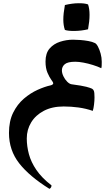

<svg xmlns="http://www.w3.org/2000/svg" viewBox="-20 -703 706 1219"><path d="M301 -161Q318 -165 318 -175Q318 -180 306 -196Q294 -212 281.5 -241Q269 -270 269 -312Q269 -365 295 -395Q321 -425 361.5 -438Q402 -451 444 -451Q465 -451 490.5 -449Q516 -447 541 -442.5Q566 -438 582 -430Q592 -426 602 -407Q612 -388 619 -362.5Q626 -337 626 -311Q626 -293 625.5 -284.5Q625 -276 623 -270Q600 -281 569.5 -290.5Q539 -300 509.5 -305.5Q480 -311 458 -311Q410 -311 391.5 -295.5Q373 -280 373 -256Q373 -239 382.5 -219Q392 -199 406.5 -184.5Q421 -170 434 -168Q502 -159 528 -152Q554 -145 564 -140Q572 -136 576 -126Q580 -116 580 -84Q580 -64 577 -39Q574 -14 569 1Q526 -14 479 -20.5Q432 -27 384 -27Q311 -27 258.5 0.5Q206 28 178 74Q150 120 150 176Q150 225 163.5 275.5Q177 326 211 376Q245 426 307 474Q307 489 294 496Q167 417 102 334Q37 251 37 141Q37 66 63.5 12.5Q90 -41 131.5 -76.5Q173 -112 218.5 -132.5Q264 -153 301 -161ZM392 -513Q382 -542 382 -579Q382 -616 392 -671Q438 -682 477.5 -682.5Q517 -683 539 -675Q558 -621 539 -517Q496 -507 454 -506.5Q412 -506 392 -513Z"/></svg>

Font: Ruwudu
Style: Bold
Weight: 700
Designer: Becca Hirsbrunner Spalinger
Foundry: SIL International
Version: Version 3.000